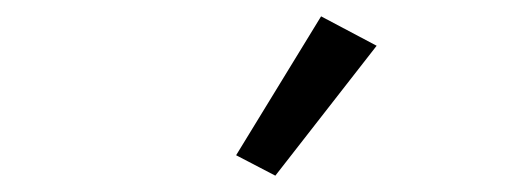

<svg xmlns="http://www.w3.org/2000/svg" viewBox="-20 -800 633 235"><path d="M441 -744 373 -780 269 -610 317 -585Z"/></svg>

Font: Braiins Sans
Style: Italic
Weight: 400
Italic angle: -11.31°
Designer: Mike Abbink, Paul van der Laan, Pieter van Rosmalen, Jiri Chlebus, Lubos Buracinsky
Foundry: Bold Monday, Sudetype
Version: Version 1.000;hotconv 1.0.109;makeotfexe 2.5.65596